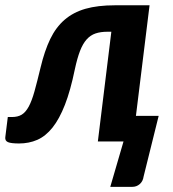

<svg xmlns="http://www.w3.org/2000/svg" viewBox="-38 -535 656 726"><path d="M115.5 -280Q130.5 -343 152 -387.5Q173.5 -432 206.2 -460.2Q239 -488.5 285.2 -501.8Q331.5 -515 396.5 -515H527.5L476 -97H562L505 132.5Q502.5 150.5 490.5 161Q478.5 171.5 462.5 171.5H379L429 0H332L383 -415H368.5Q342.5 -415 323.2 -408.5Q304 -402 289.5 -385.8Q275 -369.5 264.5 -342.2Q254 -315 245 -273Q228.5 -192.5 207.5 -138.8Q186.5 -85 160.5 -52.5Q134.5 -20 103 -6.2Q71.5 7.5 34 7.5Q4 7.5 -7.8 2.5Q-19.5 -2.5 -18 -16L-8.5 -92.5H7Q29.5 -92.5 44.2 -101.5Q59 -110.5 70.8 -132.2Q82.5 -154 92.5 -190Q102.5 -226 115.5 -280Z"/></svg>

Font: Lato Heavy
Style: Italic
Weight: 800
Italic angle: -7°
Designer: Lukasz Dziedzic
Foundry: tyPoland Lukasz Dziedzic
Version: Version 2.007; 2014-02-27